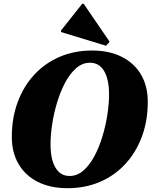

<svg xmlns="http://www.w3.org/2000/svg" viewBox="-20 -971 795 1007"><path d="M334 16Q244 16 178.5 -17Q113 -50 77.5 -110.5Q42 -171 42 -253Q42 -353 73 -436Q104 -519 160 -579.5Q216 -640 293 -673Q370 -706 463 -706Q553 -706 618.5 -673Q684 -640 719.5 -580Q755 -520 755 -437Q755 -337 724 -254Q693 -171 637 -110.5Q581 -50 504 -17Q427 16 334 16ZM345 -48Q385 -48 418 -77Q451 -106 476 -153.5Q501 -201 518 -258Q535 -315 543.5 -372Q552 -429 552 -475Q552 -555 526 -598.5Q500 -642 452 -642Q412 -642 379 -613Q346 -584 321 -536.5Q296 -489 279 -432Q262 -375 253.5 -318.5Q245 -262 245 -215Q245 -135 271 -91.5Q297 -48 345 -48ZM536 -731 300 -803V-811L411 -951H419L555 -752Z"/></svg>

Font: Platypi ExtraBold
Style: Italic
Weight: 800
Italic angle: -13°
Designer: David Sargent
Foundry: Bolt Cutter Type
Version: Version 1.200; ttfautohint (v1.8.4.7-5d5b)